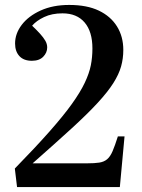

<svg xmlns="http://www.w3.org/2000/svg" viewBox="-20 -757 576 777"><path d="M49 0 40 -75Q124 -161 180.5 -225Q237 -289 271 -336.5Q305 -384 323 -422Q341 -460 347.5 -492.5Q354 -525 354 -561Q354 -629 322.5 -666Q291 -703 233 -703Q190 -703 158.5 -688Q127 -673 110 -653Q129 -635 142.5 -620Q156 -605 163.5 -592Q171 -579 171 -565Q171 -544 155 -527.5Q139 -511 109 -511Q76 -511 58.5 -530Q41 -549 41 -581Q41 -621 68 -656.5Q95 -692 144.5 -714.5Q194 -737 260 -737Q332 -737 380 -714Q428 -691 453.5 -650Q479 -609 479 -555Q479 -520 470 -488Q461 -456 438.5 -420.5Q416 -385 375 -340.5Q334 -296 269.5 -237Q205 -178 112 -96H331Q363 -96 382 -99Q401 -102 413.5 -112.5Q426 -123 435.5 -145Q445 -167 457 -205H484L465 0Z"/></svg>

Font: Literata 60pt Medium
Style: Regular
Weight: 500
Designer: Latin by Veronika Burian and Jose Scaglione. Greek by Irene Vlachou. Cyrillic by Vera Evstafieva.
Foundry: TypeTogether
Version: Version 3.103;gftools[0.9.29]